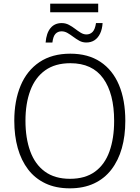

<svg xmlns="http://www.w3.org/2000/svg" viewBox="-20 -1018 763 1048"><path d="M229 -786Q233 -837 255.5 -864.5Q278 -892 317 -892Q338 -892 356 -882.5Q374 -873 389.5 -861Q405 -849 420.5 -839.5Q436 -830 452 -830Q472 -830 485.5 -844Q499 -858 504 -892H540Q538 -859 526.5 -835Q515 -811 496 -798.5Q477 -786 451 -786Q430 -786 413 -795.5Q396 -805 380 -817Q364 -829 348.5 -838Q333 -847 316 -847Q296 -847 283 -833.5Q270 -820 266 -786ZM254 -951V-998H516V-951ZM664 -358Q664 -276 645 -209Q626 -142 588 -92.5Q550 -43 493 -16.5Q436 10 361 10Q285 10 228 -17Q171 -44 133.5 -93Q96 -142 77 -209.5Q58 -277 58 -359Q58 -468 92.5 -550.5Q127 -633 195.5 -679Q264 -725 364 -725Q461 -725 528 -680.5Q595 -636 629.5 -554Q664 -472 664 -358ZM119 -359Q119 -264 145 -192.5Q171 -121 225 -81.5Q279 -42 362 -42Q445 -42 498.5 -81Q552 -120 577.5 -191.5Q603 -263 603 -358Q603 -507 543.5 -590Q484 -673 364 -673Q281 -673 226.5 -634Q172 -595 145.5 -524Q119 -453 119 -359Z"/></svg>

Font: Noto Sans Display Light
Style: Regular
Weight: 300
Designer: Monotype Design Team
Foundry: Monotype Imaging Inc.
Version: Version 2.003